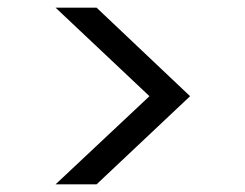

<svg xmlns="http://www.w3.org/2000/svg" viewBox="-20 -618 640 501"><path d="M125 -137 370 -367 125 -598H232L476 -367L232 -137Z"/></svg>

Font: Rethink Sans
Style: Regular
Weight: 400
Designer: The Rethink Sans project authors (Hans Thiessen). DM Sans designed by Colophon Foundry.
Foundry: Rethink Communications LLC
Version: Version 1.001